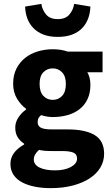

<svg xmlns="http://www.w3.org/2000/svg" viewBox="-20 -763 574 994"><path d="M242 211Q198 211 160.5 203.5Q123 196 94.5 181Q66 166 50 142Q34 118 34 85Q34 25 105 -15V-19Q85 -32 72 -52Q59 -72 59 -103Q59 -130 75 -154.5Q91 -179 115 -196V-200Q89 -218 68.5 -251.5Q48 -285 48 -329Q48 -374 65 -407.5Q82 -441 110.5 -463.5Q139 -486 176 -497Q213 -508 253 -508Q297 -508 330 -496H511V-389H432Q439 -378 443.5 -361Q448 -344 448 -324Q448 -281 433 -249.5Q418 -218 391.5 -197.5Q365 -177 329.5 -167Q294 -157 253 -157Q224 -157 193 -167Q183 -159 179 -151Q175 -143 175 -130Q175 -111 191.5 -102Q208 -93 250 -93H330Q422 -93 470.5 -63.5Q519 -34 519 33Q519 72 499.5 104.5Q480 137 444 160.5Q408 184 357 197.5Q306 211 242 211ZM253 -246Q282 -246 301.5 -266.5Q321 -287 321 -329Q321 -368 301.5 -388.5Q282 -409 253 -409Q224 -409 204.5 -389Q185 -369 185 -329Q185 -287 204.5 -266.5Q224 -246 253 -246ZM265 119Q315 119 347 101.5Q379 84 379 58Q379 35 359.5 27Q340 19 303 19H252Q226 19 210 17.5Q194 16 182 13Q155 37 155 62Q155 90 185 104.5Q215 119 265 119ZM279 -572Q236 -572 205 -584Q174 -596 153 -617.5Q132 -639 121.5 -667.5Q111 -696 110 -729L194 -743Q199 -711 219 -687.5Q239 -664 279 -664Q319 -664 339 -687.5Q359 -711 364 -743L448 -729Q447 -696 436.5 -667.5Q426 -639 405.5 -617.5Q385 -596 353.5 -584Q322 -572 279 -572Z"/></svg>

Font: TT Toshiba Sans
Style: Bold
Weight: 700
Designer: Paul D. Hunt
Foundry: Toshiba Corporation
Version: Version 2.020;PS 2.000;hotconv 1.0.86;makeotf.lib2.5.63406